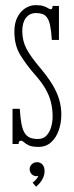

<svg xmlns="http://www.w3.org/2000/svg" viewBox="-20 -546 280 728"><path d="M125.5 11Q101.5 11 89.2 5Q77 -1 71 -6.8Q65 -12.5 59.5 -12.5Q54.5 -12.5 52.5 -9Q50.5 -5.5 50.5 0H27.5V-133.5H55Q57 -99.5 61.2 -77.2Q65.5 -55 73.2 -42.2Q81 -29.5 93.2 -24.2Q105.5 -19 123.5 -19Q144.5 -19 156.8 -32.5Q169 -46 174.2 -65.5Q179.5 -85 179.5 -103Q179.5 -132.5 173.2 -158.2Q167 -184 151.8 -210.2Q136.5 -236.5 109 -267Q79 -301.5 56.8 -337.8Q34.5 -374 34.5 -426.5Q34.5 -458.5 46 -480.8Q57.5 -503 76 -514.8Q94.5 -526.5 115.5 -526.5Q134 -526.5 145 -522.8Q156 -519 162.2 -515Q168.5 -511 172.5 -511Q176.5 -511 177.8 -514.2Q179 -517.5 179.5 -523.5H203.5V-394.5H176.5Q174.5 -428.5 170.2 -448.8Q166 -469 158.5 -479.2Q151 -489.5 140.8 -493Q130.5 -496.5 116.5 -496.5Q92.5 -496.5 78.5 -478.5Q64.5 -460.5 64.5 -428.5Q64.5 -391 80.5 -361Q96.5 -331 130 -291.5Q159.5 -256.5 177.8 -226.8Q196 -197 204.2 -169.2Q212.5 -141.5 212.5 -112Q212.5 -80 202.8 -52Q193 -24 173.8 -6.5Q154.5 11 125.5 11ZM117 162 103.5 146.5Q108.5 143.5 116.8 134.5Q125 125.5 125 120Q124 122 119 122Q107.5 122 100 114.2Q92.5 106.5 92.5 95.5Q92.5 84 100.8 76.5Q109 69 120 69Q133.5 69 141.2 78.2Q149 87.5 149 102Q149 115.5 144 127Q139 138.5 131.5 147.2Q124 156 117 162Z"/></svg>

Font: Imbue Thin
Style: Regular
Weight: 100
Designer: Tyler Finck
Foundry: Etcetera Type Company
Version: Version 1.102